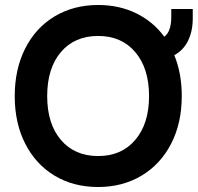

<svg xmlns="http://www.w3.org/2000/svg" viewBox="-20 -733 792 769"><path d="M39 -348Q39 -456 81 -539Q123 -622 199 -667.5Q275 -713 373 -713Q457 -713 525 -680Q593 -647 638 -586Q666 -606 666 -666V-697H752V-659Q752 -609 733.5 -570.5Q715 -532 678 -512Q708 -440 708 -348Q708 -240 665.5 -157.5Q623 -75 547 -29.5Q471 16 373 16Q274 16 198.5 -29.5Q123 -75 81 -157.5Q39 -240 39 -348ZM577 -348Q577 -459 522 -524Q467 -589 373 -589Q279 -589 224 -524.5Q169 -460 169 -348Q169 -237 224 -172.5Q279 -108 373 -108Q467 -108 522 -173Q577 -238 577 -348Z"/></svg>

Font: Hanken Grotesk
Style: Bold
Weight: 700
Designer: Alfredo Marco Pradil
Foundry: Hanken Design Co.
Version: Version 3.014